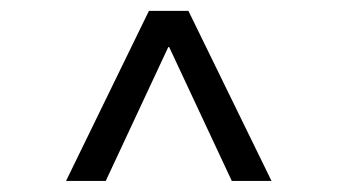

<svg xmlns="http://www.w3.org/2000/svg" viewBox="-20 -810 620 353"><path d="M326.4 -790 479.2 -477.3H406.2L291 -723.5H289.4L174.4 -477.3H101.4L253.8 -790Z"/></svg>

Font: Hepta Slab ExtraLight
Style: Regular
Weight: 200
Designer: Michael LaGattuta
Foundry: Michael LaGattuta
Version: Version 1.100